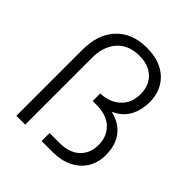

<svg xmlns="http://www.w3.org/2000/svg" viewBox="-196 -852 984 984"><g transform="rotate(45 295.5 -360.0)"><path d="M341 0H262V-58H333Q405 -58 444 -95Q483 -132 483 -191Q483 -254 443 -292Q403 -330 330 -330H302V-385Q368 -387 409.5 -425.5Q451 -464 451 -529Q451 -591 412.5 -627.5Q374 -664 307 -664Q231 -664 187 -616Q143 -568 143 -484V0H79V-480Q79 -591 139.5 -655.5Q200 -720 306 -720Q370 -720 416 -697Q462 -674 487.5 -631.5Q513 -589 513 -531Q513 -477 491.5 -435Q470 -393 428.5 -369.5Q387 -346 329 -346V-369Q437 -369 491.5 -320Q546 -271 546 -182Q546 -127 520.5 -86Q495 -45 449 -22.5Q403 0 341 0Z"/></g></svg>

Font: SUSE Thin Light
Style: Regular
Weight: 300
Version: Version 1.000